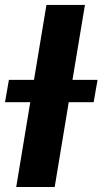

<svg xmlns="http://www.w3.org/2000/svg" viewBox="-47 -747 410 767"><path d="M-11.4 -427.9H88.8L138.5 -727.3H292.3L242.5 -427.9H342.7L327.1 -338.8H227.6L171.5 0H17.8L73.9 -338.8H-27Z"/></svg>

Font: Inter P
Style: Bold Italic
Weight: 700
Italic angle: 9.39999°
Designer: Rasmus Andersson
Foundry: rsms
Version: Version 3.018;git-588b23468